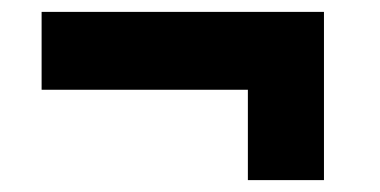

<svg xmlns="http://www.w3.org/2000/svg" viewBox="-20 -444 640 323"><path d="M397 -293H50V-424H525V-141H397Z"/></svg>

Font: Mona Sans ExtraBold
Style: Regular
Weight: 800
Designer: Deni Anggara
Foundry: GitHub
Version: Version 2.000